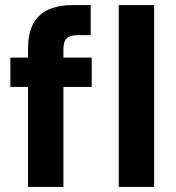

<svg xmlns="http://www.w3.org/2000/svg" viewBox="-20 -740 697 760"><path d="M91 0V-546Q91 -610 112.5 -648Q134 -686 174 -703Q214 -720 268 -720H339V-601H289Q258 -601 244.5 -588.5Q231 -576 231 -546V0ZM21 -396V-512H343V-396ZM450 0V-720H590V0Z"/></svg>

Font: DM Sans 12pt ExtraBold
Style: Regular
Weight: 800
Version: Version 4.004;gftools[0.9.30]